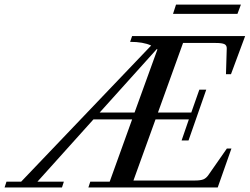

<svg xmlns="http://www.w3.org/2000/svg" viewBox="-85 -821 1094 841"><path d="M672.9 -760.3 686 -800.8H970.2L955.1 -760.3ZM-64.9 0 -56.6 -25.4H7.8L577.1 -621.6Q542.5 -637.7 484.9 -637.7L493.7 -663.1H988.8L926.8 -496.1H904.8L908.2 -608.4Q908.7 -622.6 897.9 -627.7Q887.2 -632.8 859.9 -632.8H716.8L606.9 -328.1H752.9L788.1 -428.2H818.4L740.7 -205.6H710.4L742.2 -297.9H596.2L499.5 -30.3H768.1Q793.5 -30.3 805.9 -35.4Q818.4 -40.5 828.1 -54.7L908.7 -170.4H928.7L868.7 0H302.2L310.5 -25.4H395.5L493.7 -297.9H324.2L79.1 -25.4H194.8L186.5 0ZM604.5 -604.5Q604 -604.5 603.3 -605.5Q602.5 -606.4 602.1 -606.4L351.6 -328.1H504.4Z"/></svg>

Font: Elstob 18pt Medium
Style: Italic
Weight: 500
Italic angle: -20°
Designer: Peter S. Baker
Version: Version 1.015